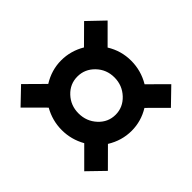

<svg xmlns="http://www.w3.org/2000/svg" viewBox="-155 -825 1015 1015"><g transform="rotate(45 352.5 -317.5)"><path d="M616.2 -320.8Q616.2 -247.6 576.2 -183.1L676.8 -82L589.8 7.8L484.9 -97.2Q422.4 -62 352.1 -62Q281.7 -62 219.2 -97.2L113.8 7.8L27.8 -82L128.9 -184.1Q88.9 -248.5 88.9 -320.8Q88.9 -391.1 126 -454.1L27.8 -553.2L113.8 -643.1L214.8 -542Q277.8 -581.1 352.1 -581.1Q426.3 -581.1 490.2 -543L589.8 -643.1L676.8 -553.2L578.1 -454.1Q616.2 -392.1 616.2 -320.8ZM352.1 -187Q411.6 -187 453.9 -226.1Q496.1 -265.1 496.1 -320.8Q496.1 -376.5 453.6 -416.3Q411.1 -456.1 352.1 -456.1Q293 -456.1 251.5 -416.3Q210 -376.5 210 -320.8Q210 -265.1 251.5 -226.1Q293 -187 352.1 -187Z"/></g></svg>

Font: Montserrat arm SemiBold
Style: Regular
Weight: 600
Designer: Julieta Ulanovsky
Foundry: Julieta Ulanovsky
Version: Version 6.000;PS 006.000;hotconv 1.0.88;makeotf.lib2.5.64775